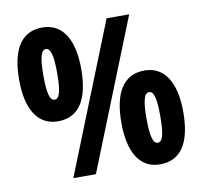

<svg xmlns="http://www.w3.org/2000/svg" viewBox="-81 -876 953 904"><g transform="rotate(-10 396.0 -424.5)"><path d="M175 -342C280 -342 325 -427 325 -567C325 -703 277 -790 178 -790C74 -790 28 -706 28 -565C28 -431 75 -342 175 -342ZM199 -66H307L592 -780H484ZM177 -445C155 -445 144 -477 144 -567C144 -653 155 -687 177 -687C199 -687 210 -654 210 -566C210 -477 199 -445 177 -445ZM613 -59C718 -59 763 -143 763 -284C763 -419 715 -507 617 -507C512 -507 467 -422 467 -282C467 -148 513 -59 613 -59ZM620 -161C598 -161 587 -195 587 -283C587 -370 598 -403 620 -403C642 -403 653 -371 653 -282C653 -194 642 -161 620 -161Z"/></g></svg>

Font: Noto Sans Malayalam UI ExtraCondensed ExtraBold
Style: Regular
Weight: 800
Width: 2
Designer: Jelle Bosma - Monotype Design Team
Foundry: Monotype Imaging Inc.
Version: Version 2.104